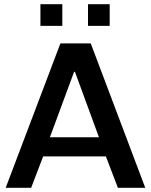

<svg xmlns="http://www.w3.org/2000/svg" viewBox="-20 -892 717 912"><path d="M7 0 267 -686H411L670 0H540L483 -149H185L128 0ZM217 -240H450L336 -551H332ZM172 -769V-872H276V-769ZM398 -769V-872H501V-769Z"/></svg>

Font: Chivo Medium
Style: Regular
Weight: 500
Designer: Hector Gatti
Foundry: Omnibus-Type
Version: Version 2.002